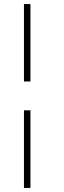

<svg xmlns="http://www.w3.org/2000/svg" viewBox="-20 -797 316 946"><path d="M98 129V-253.5H130V129ZM98 -395.5V-777H130V-395.5Z"/></svg>

Font: Epilogue ExtraLight
Style: Regular
Weight: 250
Designer: Tyler Finck
Foundry: Etcetera Type Co
Version: Version 2.112